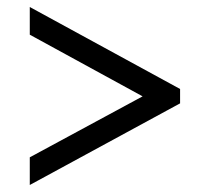

<svg xmlns="http://www.w3.org/2000/svg" viewBox="-20 -632 599 548"><path d="M65 -104V-183L387 -357L65 -533V-612L494 -378V-337Z"/></svg>

Font: NotoSerifTamilSlanted
Style: Italic
Weight: 400
Italic angle: -12°
Designer: Indian Type Foundry, Tom Grace, and the Monotype Design Team
Foundry: Monotype Imaging Inc.
Version: Version 2.001